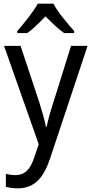

<svg xmlns="http://www.w3.org/2000/svg" viewBox="-20 -786 499 1046"><path d="M271 -766H186C162 -722 111 -659 74 -617V-606H129C160 -628 194 -662 228 -697C262 -662 296 -629 329 -606H384V-617C348 -657 294 -721 271 -766ZM2 -536 191 0 167 70C146 135 117 168 64 168C45 168 26 165 12 161V232C29 236 51 240 77 240C169 240 218 181 253 77L457 -536H367L272 -232C255 -181 241 -129 234 -95H230C222 -138 208 -184 193 -232L92 -536Z"/></svg>

Font: Noto Sans Lao Looped SemiCondensed
Style: Regular
Weight: 400
Width: 4
Designer: Mark Frömberg, Ben Mitchell
Foundry: The Fontpad Ltd
Version: Version 1.002